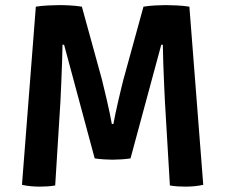

<svg xmlns="http://www.w3.org/2000/svg" viewBox="-20 -708 861 734"><path d="M117 -682.5Q139 -686 164.8 -687.2Q190.5 -688.5 207.5 -688.5Q225.5 -688.5 248.2 -687.2Q271 -686 293 -682.5L369.5 -404.5Q372 -394.5 377.2 -372.5Q382.5 -350.5 388.8 -324Q395 -297.5 400 -273Q405 -248.5 407.5 -234H413.5Q416 -248.5 421.2 -273Q426.5 -297.5 432.5 -324Q438.5 -350.5 444 -372.5Q449.5 -394.5 452 -404.5L528.5 -682.5Q551 -686 573.5 -687.2Q596 -688.5 613.5 -688.5Q631 -688.5 656.5 -687.2Q682 -686 704 -682.5L757 -1.5Q742.5 2 724 3.8Q705.5 5.5 689 5.5Q673.5 5.5 659 4.5Q644.5 3.5 629.5 1L610.5 -319.5Q609 -351.5 607.2 -390Q605.5 -428.5 604.2 -467Q603 -505.5 602.5 -537H596.5L479 -102.5Q464 -100 444.2 -98.8Q424.5 -97.5 410 -97.5Q397 -97.5 377 -98.8Q357 -100 342 -102.5L225 -537H219Q218.5 -505.5 217.2 -467Q216 -428.5 214.2 -390Q212.5 -351.5 211 -319.5L191 1Q177 3.5 162 4.5Q147 5.5 131.5 5.5Q115.5 5.5 97 3.8Q78.5 2 64 -1.5Z"/></svg>

Font: Signika Light SemiBold
Style: Regular
Weight: 600
Version: Version 2.003;gftools[0.9.32]